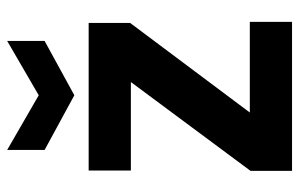

<svg xmlns="http://www.w3.org/2000/svg" viewBox="-166 -650 816 523"><g transform="rotate(-90 241.5 -388.0)"><path d="M441 -441 197 -115H444V0H38V-113L280 -439H39V-554H441ZM392 -776V-674L244 -593L95 -674V-776L244 -690Z"/></g></svg>

Font: SVN-Poppins SemiBold
Style: Regular
Weight: 600
Designer: Ninad Kale (Devanagari), Jonny Pinhorn (Latin)
Foundry: Indian Type Foundry
Version: Version 3.002 2017